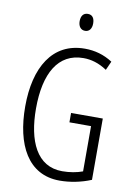

<svg xmlns="http://www.w3.org/2000/svg" viewBox="-99 -977 735 1049"><g transform="rotate(10 268.0 -452.0)"><path d="M302 -914C276 -914 264 -895 264 -867C264 -839 278 -820 302 -820C325 -820 339 -838 339 -867C339 -895 328 -914 302 -914ZM305 -365V-313H425V-62C393 -50 353 -43 312 -43C171 -43 112 -176 112 -356C112 -551 180 -672 320 -672C363 -672 406 -660 451 -630L473 -679C425 -710 374 -724 319 -724C139 -724 52 -573 52 -357C52 -145 131 10 307 10C364 10 426 -2 481 -25V-365Z"/></g></svg>

Font: Noto Sans Bengali ExtraCondensed Light
Style: Regular
Weight: 300
Width: 2
Designer: Joana Ranito - Universal Thirst; Jelle Bosma - Monotype Design Team
Foundry: Universal Thirst ehf.
Version: Version 3.000